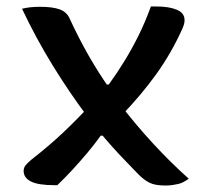

<svg xmlns="http://www.w3.org/2000/svg" viewBox="-20 -562 640 593"><path d="M48 -535Q60 -538 73.5 -539.5Q87 -541 103 -541Q143 -541 164.5 -533Q186 -525 195 -505Q222 -446 254 -390Q286 -334 323 -282L353 -237Q400 -176 453 -118.5Q506 -61 563 -10Q556 -5 548 -0.5Q540 4 531.5 6Q523 8 513 9.5Q503 11 491 11Q459 11 442 2.5Q425 -6 407 -24Q389 -43 368 -64.5Q347 -86 326.5 -109Q306 -132 287 -155L253 -198Q195 -275 143 -359.5Q91 -444 48 -535ZM259 -238 327 -143H291Q271 -115 249 -89Q227 -63 204.5 -38.5Q182 -14 157 10H149Q98 10 75.5 -1.5Q53 -13 53 -34Q53 -43 58 -50Q63 -57 77 -69Q131 -111 175.5 -153Q220 -195 259 -238ZM463 -542Q502 -542 526 -532Q550 -522 550 -500Q550 -494 548.5 -488Q547 -482 544 -475Q510 -399 463 -333.5Q416 -268 354 -204L290 -301H316Q342 -337 365 -374.5Q388 -412 408.5 -453.5Q429 -495 446 -542Z"/></svg>

Font: Recursive Casual Medium
Style: Regular
Weight: 500
Version: Version 1.047